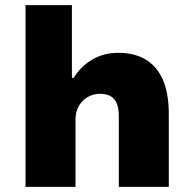

<svg xmlns="http://www.w3.org/2000/svg" viewBox="-20 -725 752 745"><path d="M79 0V-705H259V-423H266Q292 -466 336.5 -493Q381 -520 439 -520Q501 -520 544.5 -494.5Q588 -469 611.5 -416.5Q635 -364 635 -281V0H441V-275Q441 -305 433 -324Q425 -343 408.5 -352Q392 -361 368 -361Q342 -361 320.5 -348.5Q299 -336 286 -314Q273 -292 273 -261V0Z"/></svg>

Font: Nunito Sans 6pt Black
Style: Regular
Weight: 900
Version: Version 3.101;gftools[0.9.27]